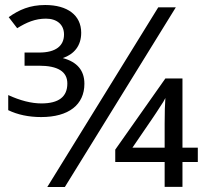

<svg xmlns="http://www.w3.org/2000/svg" viewBox="-20 -743 820 763"><path d="M302.7 -612.8C302.7 -682.6 248 -723.1 159.7 -723.1C98.6 -723.1 55.7 -704.1 14.6 -674.8L48.3 -630.9C85 -653.8 119.6 -668.9 162.6 -668.9C206.1 -668.9 234.4 -645.5 234.4 -606C234.4 -561.5 202.6 -534.2 135.7 -534.2H77.6V-481.9H134.8C210 -481.9 247.6 -458.5 247.6 -411.1C247.6 -358.4 213.4 -332 144.5 -332C104.5 -332 60.5 -343.3 12.7 -365.2V-305.2C50.3 -287.1 94.2 -277.8 143.6 -277.8C252.9 -277.8 315.4 -326.7 315.4 -410.2C315.4 -462.9 286.6 -497.1 229.5 -512.2C273.9 -527.3 302.7 -560.5 302.7 -612.8ZM608.9 -713.9 168 0H237.8L678.7 -713.9ZM766.1 -156.2H705.1V-431.2H637.2L438 -148.4V-99.1H634.3V-0.5H705.1V-99.1H766.1ZM506.3 -156.2 588.4 -276.4C591.8 -281.7 596.2 -288.1 601.1 -295.4L615.7 -317.9C625.5 -332 633.8 -345.7 637.2 -353.5C635.3 -329.1 634.3 -294.9 634.3 -251.5V-156.2Z"/></svg>

Font: Samim
Style: Regular
Weight: 400
Foundry: DejaVu fonts team - Redesigned by Saber Rastikerdar
Version: Version 4.0.5